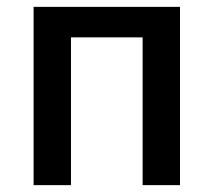

<svg xmlns="http://www.w3.org/2000/svg" viewBox="-20 -540 623 560"><path d="M78 -520H505V0H396V-431H187V0H78Z"/></svg>

Font: Plexus Sans Medium
Style: Regular
Weight: 500
Version: Version 2.001;PS 002.001;hotconv 1.0.70;makeotf.lib2.5.58329